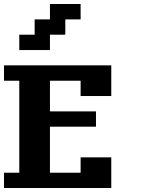

<svg xmlns="http://www.w3.org/2000/svg" viewBox="-20 -943 732 963"><path d="M0 0V-76.7H76.7V-538.1H0V-615.2H538.1V-461.4H384.3V-538.1H230.5V-384.3H461.4V-307.6H230.5V-76.7H384.3V-153.8H538.1V0ZM76.7 -691.9V-769H153.8V-845.7H230.5V-922.9H384.3V-845.7H307.6V-769H230.5V-691.9Z"/></svg>

Font: Good Old DOS
Style: Regular
Weight: 400
Designer: Vasily Draigo
Foundry: Vasily Draigo
Version: 1.0